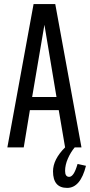

<svg xmlns="http://www.w3.org/2000/svg" viewBox="-20 -720 440 938"><path d="M298 0 267 -182H126L96 0H16L144 -700H250L378 0ZM197 -599 137 -246H256ZM308 198Q239 198 239 117Q239 59 298 0H345Q325 24 311.5 55Q298 86 298 115Q298 144 318 144Q329 144 339 129.5Q349 115 359 81L400 90Q373 198 308 198Z"/></svg>

Font: Pathway Gothic One
Style: Regular
Weight: 400
Version: Version 1.003; ttfautohint (v1.8.4.7-5d5b);gftools[0.9.26]